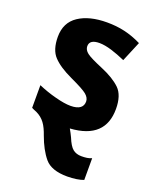

<svg xmlns="http://www.w3.org/2000/svg" viewBox="-147 -640 778 965"><g transform="rotate(20 242.0 -158.0)"><path d="M332 240.2C366.7 240.2 399.9 234.9 418.9 227.1V110.8C403.3 118.2 385.3 120.1 363.8 120.1C345.7 120.1 330.6 115.2 318.4 105.5C306.2 95.7 294.4 76.7 283.2 48.8C275.9 34.7 270 21 262.2 8.8C388.7 1 446.8 -59.1 446.8 -162.1C446.8 -210.4 435.1 -246.6 411.6 -269.5C387.7 -292.5 353.5 -313.5 309.1 -332C264.6 -350.6 235.8 -364.7 222.7 -375C209.5 -385.3 203.1 -397 203.1 -410.2C203.1 -434.1 221.2 -445.8 255.9 -445.8C294.9 -445.8 344.7 -428.7 397 -405.8L441.9 -513.2C379.4 -543.9 322.8 -556.2 256.8 -556.2C193.8 -556.2 143.1 -543.5 105 -518.1C66.9 -492.7 47.9 -454.6 47.9 -403.8C47.9 -357.4 59.1 -322.3 81.1 -299.3C103 -275.9 136.7 -253.4 183.1 -231.9C230.5 -210 260.3 -193.8 273.4 -182.6C286.6 -171.4 293 -159.2 293 -146C293 -118.2 274.4 -99.1 226.1 -99.1C204.1 -99.1 176.8 -103.5 144 -112.3C111.3 -120.6 79.6 -131.8 48.8 -145V-23.9C56.2 -20 67.9 -14.6 75.2 -12.2C114.7 6.8 133.8 35.6 151.9 87.9C168 132.3 187.5 168.9 211.4 197.8C235.4 226.1 275.4 240.2 332 240.2Z"/></g></svg>

Font: Avrile Sans
Style: Bold
Weight: 700
Designer: Monotype Design Team, Google (font), Stefan Peev (BGR Cyrillic), Cristiano Sobral (main changes)
Foundry: The Avrile Sans Project Authors
Version: Version 3.110